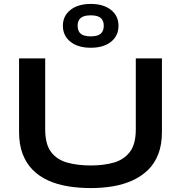

<svg xmlns="http://www.w3.org/2000/svg" viewBox="-20 -944 921 977"><path d="M671 -286V-647H804V-272Q804 -208 785.5 -160Q767 -112 733 -79Q699 -46 653.5 -25.5Q608 -5 554.5 4Q501 13 442 13Q381 13 326 4Q271 -5 225.5 -25.5Q180 -46 147 -79Q114 -112 95.5 -160Q77 -208 77 -272V-647H210V-286Q210 -210 240 -170.5Q270 -131 322.5 -116.5Q375 -102 442 -102Q507 -102 558.5 -116.5Q610 -131 640.5 -170.5Q671 -210 671 -286ZM442 -701Q377 -701 338.5 -731.5Q300 -762 300 -813Q300 -863 338.5 -893.5Q377 -924 442 -924Q507 -924 545 -893.5Q583 -863 583 -813Q583 -762 545 -731.5Q507 -701 442 -701ZM442 -759Q477 -759 492.5 -772.5Q508 -786 508 -813Q508 -839 492.5 -852.5Q477 -866 442 -866Q406 -866 390.5 -852.5Q375 -839 375 -813Q375 -786 390.5 -772.5Q406 -759 442 -759Z"/></svg>

Font: Syne Modified
Style: Bold
Weight: 700
Designer: Lucas Descroix
Foundry: Bonjour Monde
Version: Version 2.200